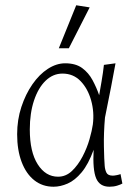

<svg xmlns="http://www.w3.org/2000/svg" viewBox="-20 -699 514 728"><path d="M183 9Q141 9 110 -15.5Q79 -40 62 -85Q45 -130 45 -190Q45 -245 61 -293.5Q77 -342 103 -379.5Q129 -417 161.5 -438Q194 -459 227 -459Q267 -459 291.5 -441Q316 -423 331 -395Q346 -367 356 -338Q359 -355 365 -390Q371 -425 374 -453L418 -459Q411 -421 401 -368.5Q391 -316 378 -253Q373 -195 374 -143.5Q375 -92 377 -70Q378 -56 383.5 -44.5Q389 -33 408 -33Q413 -33 423 -35Q433 -37 437 -39L444 -3Q437 1 424 5Q411 9 395 9Q358 9 344.5 -23Q331 -55 335 -131Q315 -76 289.5 -45.5Q264 -15 236.5 -3Q209 9 183 9ZM200 -29Q230 -29 253 -51Q276 -73 293 -105.5Q310 -138 319.5 -171.5Q329 -205 332 -227Q338 -274 325.5 -318.5Q313 -363 285.5 -391.5Q258 -420 217 -420Q181 -420 153 -393Q125 -366 109 -318Q93 -270 93 -208Q93 -123 123 -76Q153 -29 200 -29ZM203 -516 269 -679 320 -671 241 -516Z"/></svg>

Font: Ancizar Sans Thin
Style: Italic
Weight: 100
Italic angle: -4°
Designer: Cesar Puertas, Viviana Monsalve, Julian Moncada, Julian Prieto, Jose Castro, Mariel Hernandez, Felipe Aragon, Sara Alarc
Version: Version 8.100